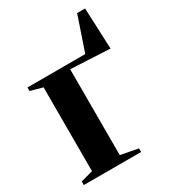

<svg xmlns="http://www.w3.org/2000/svg" viewBox="-168 -768 764 856"><g transform="rotate(-30 213.5 -339.5)"><path d="M8.5 0V-18.5L71 -35.5V-467L8.5 -484V-502.5H306L366 -679H407L416 -467.5L214 -477.5V-35.5L303.5 -18.5V0Z"/></g></svg>

Font: Merriweather 144pt
Style: Bold
Weight: 700
Version: Version 2.100